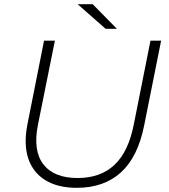

<svg xmlns="http://www.w3.org/2000/svg" viewBox="-20 -895 808 920"><path d="M348 5Q257 5 197.5 -31.5Q138 -68 115.5 -135.5Q93 -203 111 -297L191 -700H243L162 -298Q137 -174 187.5 -108Q238 -42 352 -42Q461 -42 528 -104.5Q595 -167 621 -298L701 -700H752L671 -295Q641 -143 559.5 -69Q478 5 348 5ZM486 -757 352 -875H424L540 -757Z"/></svg>

Font: Montserrat Thin Light
Style: Italic
Weight: 300
Italic angle: -11.3°
Version: Version 9.000